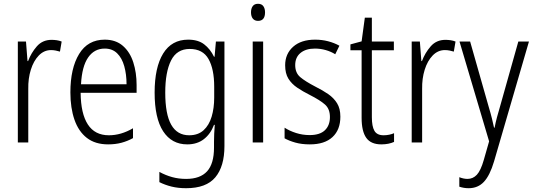

<svg xmlns="http://www.w3.org/2000/svg" viewBox="-20 -802 2813 1012"><path d="M252 -592Q265 -592 279 -590Q293 -588 305 -583L296 -530Q286 -533 274 -535.5Q262 -538 249 -538Q212 -538 184.5 -509.5Q157 -481 142.5 -434.5Q128 -388 129 -333V-51H74V-583H117L125 -480H128Q144 -523 174 -557.5Q204 -592 252 -592Z M532 -593Q590 -593 627.5 -560.5Q665 -528 682.5 -473.5Q700 -419 700 -354V-313H405Q406 -203 443 -146Q480 -89 554 -89Q618 -89 681 -126V-74Q652 -58 620 -49.5Q588 -41 550 -41Q482 -41 438 -75Q394 -109 372.5 -171Q351 -233 351 -315Q351 -442 397 -517.5Q443 -593 532 -593ZM532 -546Q477 -546 444.5 -499Q412 -452 407 -358H647Q647 -410 635 -453Q623 -496 597.5 -521Q572 -546 532 -546Z M972 -593Q1024 -593 1056 -568.5Q1088 -544 1108 -503H1111L1118 -583H1163V-32Q1163 75 1115 132.5Q1067 190 961 190Q919 190 884.5 181.5Q850 173 820 158V104Q853 122 887.5 131.5Q922 141 961 141Q1035 141 1071.5 101Q1108 61 1108 -24V-55Q1108 -75 1109 -97Q1110 -119 1112 -144H1108Q1090 -96 1054.5 -68.5Q1019 -41 967 -41Q885 -41 840 -110Q795 -179 795 -314Q795 -447 840 -520Q885 -593 972 -593ZM980 -544Q912 -544 881.5 -483Q851 -422 851 -314Q851 -200 882.5 -144.5Q914 -89 977 -89Q1024 -89 1053 -115.5Q1082 -142 1095.5 -187Q1109 -232 1109 -288V-345Q1109 -438 1079 -491Q1049 -544 980 -544Z M1340 -782Q1359 -782 1368 -769.5Q1377 -757 1377 -737Q1377 -692 1340 -692Q1322 -692 1312.5 -704Q1303 -716 1303 -737Q1303 -757 1312 -769.5Q1321 -782 1340 -782ZM1367 -583V-51H1312V-583Z M1774 -187Q1774 -118 1732.5 -79.5Q1691 -41 1613 -41Q1570 -41 1536.5 -50.5Q1503 -60 1480 -73V-129Q1506 -112 1540.5 -101Q1575 -90 1612 -90Q1666 -90 1692.5 -115.5Q1719 -141 1719 -185Q1719 -228 1693 -251Q1667 -274 1614 -301Q1576 -320 1546.5 -340Q1517 -360 1500 -387.5Q1483 -415 1483 -458Q1483 -518 1525 -555.5Q1567 -593 1641 -593Q1677 -593 1709.5 -584.5Q1742 -576 1769 -561L1747 -516Q1725 -530 1697 -538Q1669 -546 1640 -546Q1592 -546 1564 -523Q1536 -500 1536 -459Q1536 -418 1562.5 -395.5Q1589 -373 1643 -345Q1681 -326 1710 -306Q1739 -286 1756.5 -258Q1774 -230 1774 -187Z M2002 -89Q2017 -89 2031.5 -92Q2046 -95 2057 -100V-54Q2044 -48 2027 -44.5Q2010 -41 1990 -41Q1935 -41 1910.5 -75.5Q1886 -110 1886 -181V-537H1827V-568L1886 -584L1903 -709H1940V-583H2056V-537H1940V-184Q1940 -136 1953.5 -112.5Q1967 -89 2002 -89Z M2328 -592Q2341 -592 2355 -590Q2369 -588 2381 -583L2372 -530Q2362 -533 2350 -535.5Q2338 -538 2325 -538Q2288 -538 2260.5 -509.5Q2233 -481 2218.5 -434.5Q2204 -388 2205 -333V-51H2150V-583H2193L2201 -480H2204Q2220 -523 2250 -557.5Q2280 -592 2328 -592Z M2402 -583H2458L2555 -242Q2567 -202 2573 -177Q2579 -152 2584 -129H2587Q2592 -156 2599.5 -184Q2607 -212 2616 -242L2712 -583H2768L2584 49Q2562 123 2530.5 156.5Q2499 190 2450 190Q2437 190 2425 188Q2413 186 2401 182V132Q2411 136 2422 138.5Q2433 141 2444 141Q2473 141 2493.5 119Q2514 97 2530 41L2558 -57Z"/></svg>

Font: Noto Sans Tamil UI Condensed Light
Style: Regular
Weight: 300
Width: 3
Designer: Jelle Bosma - Monotype Design Team
Foundry: Monotype Imaging Inc.
Version: Version 2.004; ttfautohint (v1.8.4.7-5d5b)